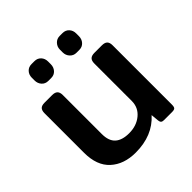

<svg xmlns="http://www.w3.org/2000/svg" viewBox="-181 -799 952 952"><g transform="rotate(-45 295.0 -323.0)"><path d="M134 -593V-612Q134 -633 147 -647Q160 -661 181 -661H201Q222 -661 235 -647Q248 -633 248 -612V-593Q248 -572 235 -557.5Q222 -543 201 -543H181Q160 -543 147 -557.5Q134 -572 134 -593ZM331 -593V-612Q331 -632 344.5 -646.5Q358 -661 378 -661H398Q419 -661 432 -647Q445 -633 445 -612V-593Q445 -572 432 -557.5Q419 -543 398 -543H378Q358 -543 344.5 -557.5Q331 -572 331 -593ZM54 -166V-443Q54 -462 62.5 -471Q71 -480 91 -480H144Q164 -480 173 -471Q182 -462 182 -443V-169Q182 -121 207 -98.5Q232 -76 281 -76Q333 -76 368 -105Q403 -134 403 -180V-443Q403 -462 412 -471Q421 -480 441 -480H493Q513 -480 522 -471Q531 -462 531 -443V-27Q531 -11 526 -5.5Q521 0 505 0H449Q438 0 433 -4.5Q428 -9 427 -19L423 -61Q355 15 236 15Q154 15 104 -30.5Q54 -76 54 -166Z"/></g></svg>

Font: Mitr
Style: Regular
Weight: 400
Designer: Thanarat Vachiruckul
Foundry: Cadson Demak
Version: Version 1.002